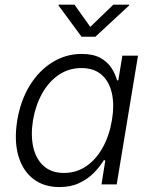

<svg xmlns="http://www.w3.org/2000/svg" viewBox="-20 -777 638 809"><path d="M230.5 11.2Q163.6 11.2 118.9 -24.2Q74.2 -59.6 56.6 -123Q39.1 -186.5 52.7 -270Q66.9 -354.5 105.7 -417.2Q144.5 -480 201.2 -514.9Q257.8 -549.8 324.2 -549.8Q372.6 -549.8 402.8 -533Q433.1 -516.1 449.7 -490.5Q466.3 -464.8 473.1 -438.5H478.5L495.6 -542.5H561.5L471.7 0H407.7L423.8 -101.6H417Q400.9 -74.7 375.5 -48.8Q350.1 -22.9 314.2 -5.9Q278.3 11.2 230.5 11.2ZM249.5 -48.3Q302.2 -48.3 343.8 -76.9Q385.3 -105.5 413.1 -155.8Q440.9 -206.1 451.7 -271Q462.4 -335.4 451.2 -385Q439.9 -434.6 407.7 -462.4Q375.5 -490.2 323.2 -490.2Q269.5 -490.2 227.3 -461.4Q185.1 -432.6 157.5 -383.1Q129.9 -333.5 119.1 -271Q108.9 -207.5 120.1 -157.2Q131.3 -106.9 164.1 -77.6Q196.8 -48.3 249.5 -48.3ZM293.9 -757.3 360.4 -663.6 457.5 -757.3H524.9L523.9 -753.9L381.8 -622.1H323.7L226.6 -753.9L227.5 -757.3Z"/></svg>

Font: Inter 16pt Light
Style: Italic
Weight: 300
Italic angle: -9.3988°
Version: Version 4.001;git-66647c0bb